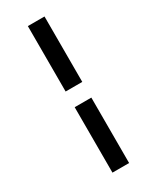

<svg xmlns="http://www.w3.org/2000/svg" viewBox="-167 -711 554 699"><g transform="rotate(-30 110.5 -362.0)"><path d="M85 -395V-670H155V-395ZM85 -54V-329H155V-54Z"/></g></svg>

Font: Junicode Cond Medium
Style: Regular
Weight: 500
Width: 3
Designer: Peter S. Baker
Version: Version 2.201